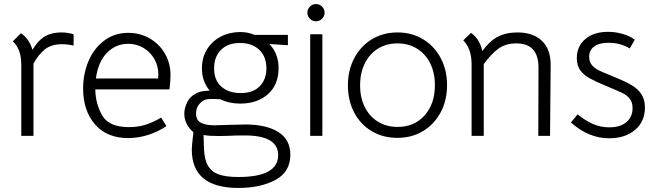

<svg xmlns="http://www.w3.org/2000/svg" viewBox="-20 -670 3231 947"><path d="M343 -501V-445Q314 -452 285 -452Q234 -452 202 -427Q170 -402 145 -356V0H85V-350Q85 -429 43 -466L83 -506Q101 -495 117 -473Q133 -451 140 -424Q168 -470 196 -487Q231 -510 283 -510Q313 -510 343 -501Z M616 -43Q659 -43 695.5 -54Q732 -65 775 -90L801 -48Q761 -21 712 -5Q663 11 612 11Q507 11 448.5 -56.5Q390 -124 390 -234Q390 -305 416 -367.5Q442 -430 493 -469Q544 -508 613 -508Q671 -508 718.5 -480.5Q766 -453 793.5 -405.5Q821 -358 821 -300Q821 -284 820 -271.5Q819 -259 818 -250L816 -229H450Q451 -159 484 -101Q517 -43 616 -43ZM760 -283Q761 -290 761 -303Q761 -345 741 -379.5Q721 -414 687 -434Q653 -454 612 -454Q551 -454 507.5 -409.5Q464 -365 453 -283Z M926 68Q926 52 931 9L934 -18Q914 -34 901.5 -58Q889 -82 889 -109Q889 -137 904 -167Q919 -197 955 -213Q967 -218 979.5 -220Q992 -222 1014 -223Q976 -269 976 -332Q976 -387 1001.5 -427.5Q1027 -468 1070 -490Q1113 -512 1165 -512Q1204 -512 1235 -498H1400V-447L1309 -453Q1354 -405 1354 -334Q1354 -252 1301.5 -205.5Q1249 -159 1165 -159Q1110 -159 1068 -180Q1046 -182 1029 -182Q1007 -182 995 -179Q978 -174 962.5 -156Q947 -138 947 -110Q947 -78 970 -65Q993 -52 1038 -52L1106 -54L1191 -56Q1293 -56 1352.5 -19Q1412 18 1412 93Q1412 178 1338.5 217.5Q1265 257 1156 257Q926 257 926 68ZM1294 -333Q1294 -391 1258.5 -424.5Q1223 -458 1164 -458Q1104 -458 1070 -424Q1036 -390 1036 -333Q1036 -274 1072 -242.5Q1108 -211 1167 -211Q1229 -211 1261.5 -245Q1294 -279 1294 -333ZM1352 95Q1352 -2 1187 -2Q1141 -2 1105 0L1061 1Q1012 1 984 -4L986 62Q988 117 1006 147.5Q1024 178 1059.5 190.5Q1095 203 1156 203Q1352 203 1352 95Z M1510 -501H1570V0H1510ZM1496 -607Q1496 -625 1508.5 -637.5Q1521 -650 1538 -650Q1556 -650 1568.5 -637.5Q1581 -625 1581 -607Q1581 -590 1568.5 -577.5Q1556 -565 1538 -565Q1521 -565 1508.5 -577.5Q1496 -590 1496 -607Z M1696 -249Q1696 -324 1727.5 -383.5Q1759 -443 1814.5 -476.5Q1870 -510 1941 -510Q2011 -510 2066.5 -476.5Q2122 -443 2153.5 -384Q2185 -325 2185 -250Q2185 -175 2153.5 -116Q2122 -57 2066.5 -23.5Q2011 10 1940 10Q1869 10 1813.5 -23Q1758 -56 1727 -115Q1696 -174 1696 -249ZM2125 -250Q2125 -311 2102 -357.5Q2079 -404 2037 -430Q1995 -456 1941 -456Q1886 -456 1844 -430Q1802 -404 1779 -356.5Q1756 -309 1756 -249Q1756 -189 1779 -142.5Q1802 -96 1844 -70Q1886 -44 1941 -44Q2024 -44 2074.5 -101Q2125 -158 2125 -250Z M2265 -471 2303 -508Q2347 -477 2359 -418Q2392 -465 2433 -487.5Q2474 -510 2532 -510Q2610 -510 2653.5 -468Q2697 -426 2696 -347L2693 0H2635L2636 -336Q2636 -456 2527 -456Q2476 -456 2440.5 -431.5Q2405 -407 2366 -354V0H2306V-353Q2306 -430 2265 -471Z M2796 -66 2829 -106Q2867 -75 2904.5 -58.5Q2942 -42 2985 -42Q3039 -42 3069.5 -67.5Q3100 -93 3100 -137Q3100 -165 3086.5 -182.5Q3073 -200 3050.5 -211Q3028 -222 2970 -246Q2917 -268 2888 -284Q2859 -300 2842 -323.5Q2825 -347 2825 -383Q2825 -442 2867 -477.5Q2909 -513 2979 -513Q3015 -513 3050.5 -503Q3086 -493 3111 -474L3086 -431Q3040 -459 2982 -459Q2936 -459 2911 -441Q2886 -423 2886 -390Q2886 -365 2899.5 -349Q2913 -333 2934.5 -322.5Q2956 -312 3006 -292Q3063 -269 3094.5 -250.5Q3126 -232 3143.5 -205.5Q3161 -179 3161 -140Q3161 -71 3112.5 -29.5Q3064 12 2984 12Q2883 12 2796 -66Z"/></svg>

Font: Bellota Text
Style: Regular
Weight: 400
Designer: Kemie Guaida
Foundry: Kemie Guaida
Version: Version 4.001